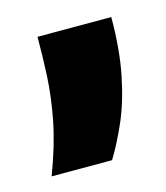

<svg xmlns="http://www.w3.org/2000/svg" viewBox="-69 -130 254 293"><g transform="rotate(-15 58.0 16.5)"><path d="M-20.3 122.5Q-3.5 78.2 3.7 41.8Q10.8 5.3 12.4 -26.2Q14 -57.8 14 -88.8H130.5Q130.5 -37.8 122.5 1.8Q114.5 41.5 101.6 71Q88.7 100.5 75.2 122.5Z"/></g></svg>

Font: Bricolage Grotesque 96pt ExtraBold Condensed
Style: Regular
Weight: 800
Width: 3
Version: Version 1.001;gftools[0.9.33.dev8+g029e19f]